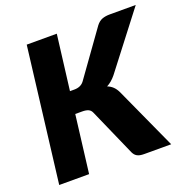

<svg xmlns="http://www.w3.org/2000/svg" viewBox="-129 -853 966 978"><g transform="rotate(-20 354.0 -364.0)"><path d="M479.5 -431Q456 -402 429.5 -388.5Q446.5 -382 459.2 -370Q472 -358 481.5 -338L635.5 0H490.5Q476.5 0 467 -2Q457.5 -4 450.8 -8Q444 -12 439.5 -17.5Q435 -23 431.5 -30L318.5 -286Q312.5 -300.5 300 -306.2Q287.5 -312 266.5 -312H229L190.5 0H28.5L117.5 -728.5H280.5L243.5 -430.5H267.5Q302.5 -430.5 320.5 -454.5L493.5 -696Q508 -715 525.8 -721.8Q543.5 -728.5 567.5 -728.5H708.5Z"/></g></svg>

Font: Lato ExtraBold
Style: Italic
Weight: 800
Italic angle: -7°
Designer: Lukasz Dziedzic with Adam Twardoch and Botio Nikoltchev
Foundry: tyPoland Lukasz Dziedzic
Version: Version 2.015; 2015-08-06; http://www.latofonts.com/